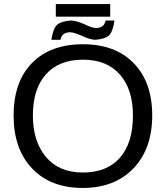

<svg xmlns="http://www.w3.org/2000/svg" viewBox="-20 -916 818 946"><path d="M388 10Q229 10 138 -86Q47 -182 47 -347Q47 -512 137 -605Q228 -698 389 -698Q548 -698 639 -604.5Q730 -511 730 -347Q730 -183 637.5 -86.5Q545 10 388 10ZM635 -347Q635 -476 570.5 -549Q506 -622 389 -622Q271 -622 206.5 -550Q142 -478 142 -347Q142 -219 207 -142Q271 -66 388 -66Q507 -66 571 -139Q635 -212 635 -347ZM523 -896V-834H255V-896ZM451 -720Q424 -720 385 -739Q343 -757 326 -757Q285 -757 278 -720H233Q242 -776 261 -793.5Q280 -811 328 -815Q354 -815 395 -797Q434 -778 452 -778Q494 -778 500 -815H544Q536 -759 517 -741.5Q498 -724 451 -720Z"/></svg>

Font: Libra Sans
Style: Regular
Weight: 400
Foundry: Context Ltd
Version: Version 1.002